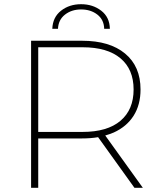

<svg xmlns="http://www.w3.org/2000/svg" viewBox="-20 -894 758 914"><path d="M128 0V-700H371Q502 -700 575.5 -639Q649 -578 649 -468Q649 -395 616 -343Q583 -291 521 -263Q502 -255 481 -249L660 0H620L447 -241Q412 -235 371 -235H162V0ZM162 -266H373Q491 -266 553.5 -319Q616 -372 616 -468Q616 -564 553.5 -616.5Q491 -669 373 -669H162ZM229 -757Q231 -812 270.5 -843Q310 -874 366 -874Q422 -874 462 -843Q502 -812 503 -757H476Q475 -800 443.5 -824.5Q412 -849 366 -849Q321 -849 289.5 -824.5Q258 -800 256 -757Z"/></svg>

Font: Montserrat Thin ExtraLight
Style: Regular
Weight: 250
Version: Version 9.000